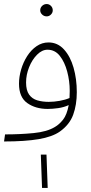

<svg xmlns="http://www.w3.org/2000/svg" viewBox="-20 -695 449 950"><path d="M0 5 5 -30Q79 -30 146 -36.5Q213 -43 252 -67Q273 -79 292 -103Q311 -127 320 -175Q296 -164 268 -160Q240 -156 216 -156Q156 -156 115 -185Q74 -214 74 -281Q74 -315 84.5 -351Q95 -387 114.5 -417.5Q134 -448 161 -466.5Q188 -485 220 -485Q265 -485 296.5 -450.5Q328 -416 344 -360Q360 -304 360 -239Q360 -176 342 -127Q324 -78 276 -44Q239 -18 171.5 -6.5Q104 5 0 5ZM109 -287Q109 -248 124 -227Q139 -206 164.5 -198.5Q190 -191 221 -191Q247 -191 275 -196Q303 -201 324 -210Q325 -227 325 -245Q325 -294 312.5 -341Q300 -388 276 -418.5Q252 -449 215 -449Q188 -449 163.5 -424.5Q139 -400 124 -362.5Q109 -325 109 -287ZM211 -614Q198 -614 188.5 -623Q179 -632 179 -644Q179 -657 188.5 -666Q198 -675 211 -675Q223 -675 232 -666Q241 -657 241 -644Q241 -632 232 -623Q223 -614 211 -614ZM188 235 182 70H210L216 235Z"/></svg>

Font: Noto Sans Arabic SemCond ExtLt
Style: Regular
Weight: 200
Width: 4
Designer: Monotype Design Team, Nadine Chahine, Nizar Qandah and Khaled Hosny
Foundry: Monotype Imaging Inc.
Version: Version 2.012; ttfautohint (v1.8.4.7-5d5b)